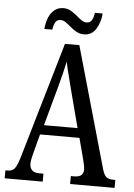

<svg xmlns="http://www.w3.org/2000/svg" viewBox="-60 -941 687 985"><g transform="rotate(5 284.0 -448.0)"><path d="M2 0V-41H15Q37 -41 49.5 -56Q62 -71 76 -119L250 -714H324L502 -87Q510 -60 522.5 -50.5Q535 -41 560 -41H568V0H339V-41H357Q404 -41 404 -80Q404 -90 400.5 -106.5Q397 -123 393 -138L366 -240H163L138 -145Q135 -133 131 -116.5Q127 -100 127 -86Q127 -66 138.5 -53.5Q150 -41 177 -41H198V0ZM179 -289H352L302 -480Q291 -525 281.5 -560.5Q272 -596 267 -624Q261 -596 252.5 -561.5Q244 -527 234 -490ZM342 -771Q321 -771 304 -780.5Q287 -790 272.5 -802.5Q258 -815 244.5 -824.5Q231 -834 217 -834Q198 -834 189.5 -817.5Q181 -801 179 -781H138Q140 -810 150 -836.5Q160 -863 179.5 -879.5Q199 -896 227 -896Q247 -896 264 -886.5Q281 -877 295.5 -864.5Q310 -852 323.5 -842.5Q337 -833 350 -833Q370 -833 378.5 -849.5Q387 -866 389 -886H429Q426 -842 404.5 -806.5Q383 -771 342 -771Z"/></g></svg>

Font: Noto Serif Lao ExtraCondensed
Style: Regular
Weight: 400
Width: 2
Designer: Monotype Design Team
Foundry: Monotype Imaging Inc.
Version: Version 2.003; ttfautohint (v1.8.4.7-5d5b)